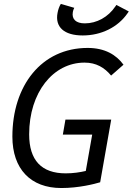

<svg xmlns="http://www.w3.org/2000/svg" viewBox="-20 -947 675 977"><path d="M292 9.8C381.3 9.8 460.4 -10.7 489.7 -19.5L545.9 -338.4H313L299.8 -262.2H449.2L416.5 -77.1C387.2 -70.3 353 -64.9 314.5 -64.9C191.4 -64.9 128.4 -130.9 128.4 -263.2C128.4 -477.1 250.5 -628.4 410.2 -628.4C469.7 -628.4 511.7 -603 545.4 -562.5L608.4 -617.7C571.8 -668 513.7 -703.1 426.3 -703.1C190.9 -703.1 43 -511.2 43 -252C43 -87.4 135.7 9.8 292 9.8ZM400.9 -766.6C495.6 -766.6 580.1 -808.6 628.9 -879.4L635.3 -888.7L572.3 -921.9L566.9 -914.1C530.3 -859.9 472.2 -828.1 411.6 -828.1C366.7 -828.1 344.2 -849.1 350.6 -885.7C351.6 -892.1 354 -899.9 357.9 -907.2L289.6 -927.2C281.7 -915 275.9 -897.9 272.9 -881.8C258.8 -809.6 306.2 -766.6 400.9 -766.6Z"/></svg>

Font: Cascadia Mono SemiLight
Style: Italic
Weight: 350
Italic angle: -10°
Monospace: yes
Designer: Aaron Bell
Foundry: Saja Typeworks
Version: Version 2404.023